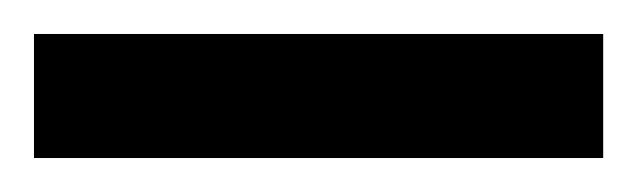

<svg xmlns="http://www.w3.org/2000/svg" viewBox="-20 -4 375 113"><path d="M0 16H335V89H0Z"/></svg>

Font: Uncut Sans Variable
Style: Regular
Weight: 400
Designer: Kasper Nordkvist
Foundry: UNCUT.wtf
Version: Version 1.303;Glyphs 3.1.2 (3151)